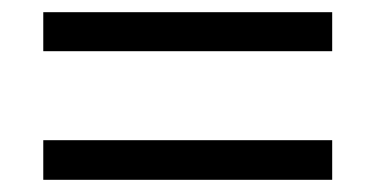

<svg xmlns="http://www.w3.org/2000/svg" viewBox="-20 -510 616 315"><path d="M51 -426V-490H525V-426ZM51 -215V-280H525V-215Z"/></svg>

Font: Noto Sans Hebrew Thin
Style: Regular
Weight: 400
Version: Version 3.001